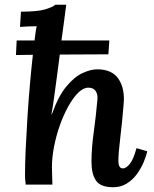

<svg xmlns="http://www.w3.org/2000/svg" viewBox="-20 -775 646 806"><path d="M455 11Q402 11 383 -17Q364 -45 364 -96Q364 -152 373.5 -220Q383 -288 389 -358Q391 -379 381.5 -393Q372 -407 351 -407Q330 -407 308.5 -386Q287 -365 267 -329Q247 -293 231.5 -249.5Q216 -206 207 -160Q198 -114 198 -73Q198 -54 199 -33Q200 -12 200 0H88Q86 -16 85.5 -23.5Q85 -31 85 -41Q85 -88 88 -152.5Q91 -217 95.5 -287.5Q100 -358 106 -425Q112 -492 118 -545L47 -544L50 -605H125Q127 -621 129 -636.5Q131 -652 134 -665Q118 -665 98 -664Q78 -663 64 -662L68 -726Q137 -726 169 -735.5Q201 -745 212 -755H258Q254 -725 248.5 -682.5Q243 -640 238 -605H439L435 -547L231 -546Q228 -524 224 -492Q220 -460 215 -424Q210 -388 205.5 -354.5Q201 -321 196 -296H198Q225 -372 259 -412.5Q293 -453 327 -468.5Q361 -484 388 -484Q451 -484 478 -443Q505 -402 499 -338Q493 -263 485 -197.5Q477 -132 477 -100Q477 -68 496 -68Q509 -68 524.5 -86.5Q540 -105 553 -153L598 -140Q594 -120 583 -94Q572 -68 554.5 -44Q537 -20 512 -4.5Q487 11 455 11Z"/></svg>

Font: Lora SemiBold
Style: Italic
Weight: 600
Italic angle: -3°
Designer: Olga Karpushina, Alexei Vanyashin (Cyrillic)
Foundry: Cyreal
Version: Version 3.011; ttfautohint (v1.8.4.7-5d5b)